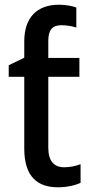

<svg xmlns="http://www.w3.org/2000/svg" viewBox="-20 -785 384 815"><path d="M231 -765C137 -765 83 -711 83 -609V-540L17 -508V-459H83V-154C83 -32 142 10 226 10C263 10 299 2 322 -9V-88C302 -80 276 -75 252 -75C209 -75 185 -102 185 -158V-459H317V-539H185V-611C185 -657 201 -678 241 -678C264 -678 291 -673 304 -668V-753C289 -759 259 -765 231 -765Z"/></svg>

Font: Noto Sans SemiCondensed Medium
Style: Regular
Weight: 500
Width: 4
Designer: Monotype Design Team
Foundry: Monotype Imaging Inc.
Version: Version 2.013